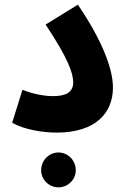

<svg xmlns="http://www.w3.org/2000/svg" viewBox="-20 -561 546 821"><path d="M32 -36C85 -6 165 6 222 6C388 6 463 -77 463 -187C463 -270 413 -394 313 -541L175 -456C273 -309 293 -246 293 -209C293 -167 263 -150 207 -150C167 -150 118 -160 76 -177ZM230 240C271 240 304 207 304 167C304 125 271 91 230 91C189 91 156 125 156 167C156 207 189 240 230 240Z"/></svg>

Font: Noto Sans Arabic UI SmCn XBd
Style: Regular
Weight: 800
Width: 4
Designer: Monotype Design Team, Nadine Chahine and Nizar Qandah
Foundry: Monotype Imaging Inc.
Version: Version 2.010